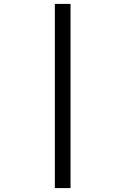

<svg xmlns="http://www.w3.org/2000/svg" viewBox="-20 -850 640 980"><path d="M340 110H260V-830H340Z"/></svg>

Font: JetBrains Mono Semi Light
Style: Regular
Weight: 350
Monospace: yes
Designer: Philipp Nurullin, Konstantin Bulenkov
Foundry: JetBrains
Version: 2.002